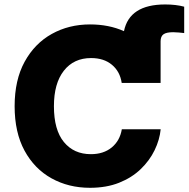

<svg xmlns="http://www.w3.org/2000/svg" viewBox="-20 -849 862 878"><path d="M391.6 9.8Q293.5 9.8 215.3 -33.7Q137.2 -77.1 92 -160.4Q46.9 -243.7 46.9 -363.3Q46.9 -483.4 92.8 -566.9Q138.7 -650.4 216.8 -693.8Q294.9 -737.3 391.6 -737.3Q478 -737.3 546.9 -706.5Q571.8 -828.6 735.4 -828.6Q784.7 -828.6 822.3 -818.4V-697.8Q809.6 -699.2 797.1 -700.4Q784.7 -701.7 772 -701.7Q740.7 -701.7 727.5 -692.1Q714.4 -682.6 714.4 -660.2V-469.7H536.6Q528.8 -522 491.9 -552.7Q455.1 -583.5 396.5 -583.5Q317.4 -583.5 272 -525.6Q226.6 -467.8 226.6 -363.3Q226.6 -254.9 272.2 -199.5Q317.9 -144 395.5 -144Q453.6 -144 491 -174.8Q528.3 -205.6 537.1 -257.8H714.8Q710 -209.5 687 -162.1Q664.1 -114.7 623.5 -75.7Q583 -36.6 524.9 -13.4Q466.8 9.8 391.6 9.8Z"/></svg>

Font: Inter Extra Bold
Style: Regular
Weight: 800
Designer: Rasmus Andersson
Foundry: rsms
Version: Version 4.000;git-3c8e0fc